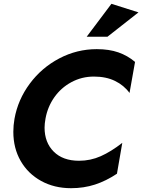

<svg xmlns="http://www.w3.org/2000/svg" viewBox="-20 -974 747 1008"><path d="M395 -130Q310 -130 262 -178Q214 -226 214 -304Q214 -325 219 -352Q230 -413 265 -463Q300 -513 354.5 -542.5Q409 -572 473 -572Q537 -572 584 -549Q631 -526 660 -486L689 -649Q650 -682 601.5 -699Q553 -716 488 -716Q384 -716 291.5 -667.5Q199 -619 136.5 -535Q74 -451 56 -350Q50 -316 50 -282Q50 -196 88.5 -129Q127 -62 196 -24Q265 14 353 14Q420 14 478.5 -5Q537 -24 594 -62L622 -224Q563 -178 509 -154Q455 -130 395 -130ZM435 -781H544L707 -909L565 -954Z"/></svg>

Font: Geom Bold
Style: Bold Italic
Weight: 700
Italic angle: -10°
Version: Version 1.102